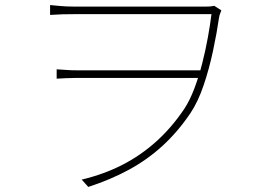

<svg xmlns="http://www.w3.org/2000/svg" viewBox="-20 -715 1040 759"><path d="M178 -695Q190 -694 215.5 -691.5Q241 -689 270 -689Q288 -689 330 -689Q372 -689 428 -689Q484 -689 543.5 -689Q603 -689 656.5 -689Q710 -689 747.5 -689Q785 -689 796 -689Q807 -689 814.5 -690Q822 -691 827 -692L855 -674Q854 -670 851 -663.5Q848 -657 846 -646Q837 -584 822 -513.5Q807 -443 785 -378Q763 -313 733 -268Q683 -194 623 -139Q563 -84 490.5 -44.5Q418 -5 329 24L303 -5Q391 -26 464 -63.5Q537 -101 598 -156Q659 -211 708 -284Q730 -317 748 -364.5Q766 -412 779.5 -465Q793 -518 802 -568.5Q811 -619 816 -659Q801 -659 760 -659Q719 -659 663.5 -659Q608 -659 547 -659Q486 -659 429.5 -659Q373 -659 330.5 -659Q288 -659 270 -659Q248 -659 227.5 -658.5Q207 -658 178 -656ZM784 -407Q770 -407 731.5 -407Q693 -407 641 -407Q589 -407 532.5 -407Q476 -407 424.5 -407Q373 -407 335.5 -407Q298 -407 285 -407Q261 -407 242 -406Q223 -405 204 -404V-441Q223 -440 242 -438.5Q261 -437 285 -437Q298 -437 336 -437Q374 -437 426.5 -437Q479 -437 536 -437Q593 -437 645.5 -437Q698 -437 737 -437Q776 -437 791 -437Z"/></svg>

Font: Noto Sans TC Thin
Style: Regular
Weight: 100
Designer: Ryoko NISHIZUKA 西塚涼子 (kana, bopomofo & ideographs); Paul D. Hunt (Latin, Greek & Cyrillic); Sandoll Communications 산돌커뮤니
Foundry: Adobe
Version: Version 2.004-H2;hotconv 1.0.118;makeotfexe 2.5.65603